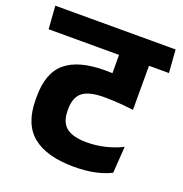

<svg xmlns="http://www.w3.org/2000/svg" viewBox="-140 -747 827 868"><g transform="rotate(20 273.5 -313.0)"><path d="M288.3 -530.3H556.9L549.2 -640.8H280.3ZM471.1 -568H327.5V-467.6L471.1 -467.5ZM-11.7 -530.3H567.1L559 -640.8H-19.8ZM327.2 -361.5 471.2 -322.5V-570.2H327.2ZM484.5 -20.8 493.2 -148.5Q458.4 -130.5 414.5 -119.6Q370.5 -108.7 324.8 -108.7Q256.9 -108.7 225.9 -133.8Q194.8 -158.9 194.8 -213.1V-222.3Q194.8 -277.9 226 -302.9Q257.2 -327.8 329.2 -327.8Q352.7 -327.8 374.6 -326.8Q396.5 -325.8 419.9 -323.9Q443.4 -321.9 471.2 -318.2V-427.8Q422.4 -436 379.7 -439.6Q337 -443.2 292.2 -443.2Q166.1 -443.2 104 -392.2Q41.8 -341.3 41.8 -225.7V-212.2Q41.8 -94.1 109.4 -39.5Q177.1 15 307.6 15Q362.3 15 407 5.7Q451.8 -3.6 484.5 -20.8Z"/></g></svg>

Font: Anek Devanagari Medium
Style: Regular
Weight: 500
Designer: Kailash Malviya (Devanagari) & Yesha Goshar (Latin)
Foundry: Ek Type
Version: Version 1.003